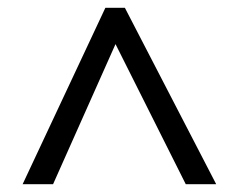

<svg xmlns="http://www.w3.org/2000/svg" viewBox="-20 -739 612 492"><path d="M38 -267 250 -719H300L534 -267H456L276 -626L116 -267Z"/></svg>

Font: Noto Sans Yi
Style: Regular
Weight: 400
Designer: Monotype Design Team
Foundry: Monotype Imaging Inc.
Version: Version 2.002; ttfautohint (v1.8.4.7-5d5b)